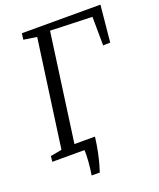

<svg xmlns="http://www.w3.org/2000/svg" viewBox="-161 -841 899 1087"><g transform="rotate(-20 289.0 -297.0)"><path d="M200 149Q203 131 205.5 110.2Q208 89.5 209.5 69.2Q211 49 211.5 31Q212 13 210.5 0L149 -51.5H293Q286.5 -1 278.5 37.5Q270.5 76 262.8 103.5Q255 131 249 149ZM17 0 21 -33.5 89 -46 178.5 -693.5 99.5 -705.5 104 -743H577.5L556 -522L513 -521L511.5 -693.5L259 -702L168.5 -46L282.5 -33.5L279 0Z"/></g></svg>

Font: Merriweather 28pt Light
Style: Italic
Weight: 300
Italic angle: -7.8°
Version: Version 2.101